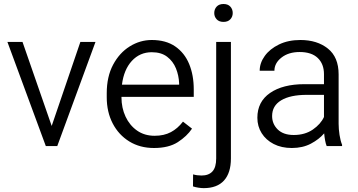

<svg xmlns="http://www.w3.org/2000/svg" viewBox="-20 -741 1814 974"><path d="M94.2 -528.3 242.2 -102.1 387.7 -528.3H464.4L270.5 0H212.4L17.6 -528.3Z M761.2 9.8Q689.9 9.8 636 -23.4Q582 -56.6 551.8 -114.7Q521.5 -172.9 521.5 -247.6V-268.1Q521.5 -352.1 553.7 -412.6Q585.9 -473.1 638.2 -505.6Q690.4 -538.1 750 -538.1Q821.3 -538.1 868.7 -505.6Q916 -473.1 939.5 -416.5Q962.9 -359.9 962.9 -287.6V-249.5H596.2V-247.6Q596.2 -193.8 616.9 -149.4Q637.7 -105 675.3 -78.6Q712.9 -52.2 764.6 -52.2Q812 -52.2 846.7 -70.6Q881.3 -88.9 908.2 -124L954.1 -88.4Q928.2 -49.8 882.1 -20Q835.9 9.8 761.2 9.8ZM750 -476.1Q689.5 -476.1 648.9 -432.1Q608.4 -388.2 598.6 -311.5H888.7V-318.4Q887.2 -357.9 872.6 -394Q857.9 -430.2 827.9 -453.1Q797.9 -476.1 750 -476.1Z M1066.9 -674.8Q1066.9 -694.3 1079.1 -707.5Q1091.3 -720.7 1113.8 -720.7Q1136.2 -720.7 1148.4 -707.5Q1160.6 -694.3 1160.6 -674.8Q1160.6 -656.2 1148.4 -643.1Q1136.2 -629.9 1113.8 -629.9Q1091.3 -629.9 1079.1 -643.1Q1066.9 -656.2 1066.9 -674.8ZM1076.7 -528.3H1151.4V63Q1151.4 135.7 1116.5 174.6Q1081.5 213.4 1013.2 213.4Q1001 213.4 985.6 210.9Q970.2 208.5 959 204.6L959.5 143.6Q979.5 149.4 1002.4 149.4Q1038.6 149.4 1057.6 128.7Q1076.7 107.9 1076.7 63Z M1637.2 0Q1632.3 -11.7 1629.2 -29.1Q1626 -46.4 1624.5 -64.5Q1598.6 -34.2 1557.1 -12.2Q1515.6 9.8 1460.4 9.8Q1407.7 9.8 1368.4 -10.5Q1329.1 -30.8 1307.4 -65.4Q1285.6 -100.1 1285.6 -143.6Q1285.6 -225.1 1350.1 -269.5Q1414.6 -314 1524.9 -314H1623.5V-364.7Q1623.5 -416.5 1592 -446.8Q1560.5 -477.1 1500 -477.1Q1443.8 -477.1 1408 -449Q1372.1 -420.9 1372.1 -382.3H1297.4Q1297.4 -421.4 1323 -457Q1348.6 -492.7 1395.3 -515.4Q1441.9 -538.1 1503.9 -538.1Q1588.9 -538.1 1643.3 -494.6Q1697.8 -451.2 1697.8 -363.8V-113.3Q1697.8 -86.4 1702.4 -56.6Q1707 -26.9 1715.3 -6.8V0ZM1470.2 -56.2Q1526.9 -56.2 1566.9 -83.7Q1606.9 -111.3 1623.5 -147.5V-259.8H1536.1Q1452.6 -259.8 1406.5 -232.2Q1360.4 -204.6 1360.4 -152.3Q1360.4 -112.3 1388.9 -84.2Q1417.5 -56.2 1470.2 -56.2Z"/></svg>

Font: Vazirmatn UI FD Light
Style: Regular
Weight: 300
Designer: Saber Rastikerdar
Foundry: Saber Rastikerdar
Version: Version 33.003